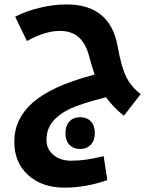

<svg xmlns="http://www.w3.org/2000/svg" viewBox="-20 -525 723 871"><path d="M272.9 326.2Q170.4 326.2 107.7 269.3Q44.9 212.4 44.9 118.2Q44.9 64.9 66.2 20.8Q87.4 -23.4 128.2 -59.3Q168.9 -95.2 234.4 -126.2Q299.8 -157.2 409.2 -187Q393.6 -234.4 384.8 -268.1Q369.6 -327.1 337.2 -356Q304.7 -384.8 251 -384.8Q185.5 -384.8 102.1 -338.9L48.8 -449.2Q97.2 -474.6 160.2 -489.7Q223.1 -504.9 282.2 -504.9Q481 -504.9 514.2 -312Q531.2 -217.8 554 -173.6Q576.7 -129.4 618.2 -98.1L542 0Q493.2 -38.6 460.9 -84Q340.3 -53.2 291.5 -28.6Q242.7 -3.9 216.8 29.5Q190.9 63 190.9 109.9Q190.9 151.9 222.4 178Q253.9 204.1 303.2 204.1Q370.1 204.1 450.2 183.1L466.8 292Q369.6 326.2 272.9 326.2ZM344.2 150.9Q313 150.9 294.9 131.6Q276.9 112.3 276.9 79.1Q276.9 45.4 294.7 26.1Q312.5 6.8 344.2 6.8Q374.5 6.8 392.3 25.9Q410.2 44.9 410.2 79.1Q410.2 112.3 391.8 131.6Q373.5 150.9 344.2 150.9Z"/></svg>

Font: DroidArabicKufi-Bold
Style: Bold
Weight: 700
Designer: Pascal Zoghbi
Foundry: Ascender Corporation
Version: Version 1.00